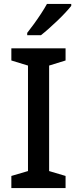

<svg xmlns="http://www.w3.org/2000/svg" viewBox="-20 -961 394 981"><path d="M315 0H38V-62L123 -87V-626L38 -652V-714H315V-652L231 -626V-87L315 -62ZM344 -931Q333 -917 314.5 -897Q296 -877 273.5 -855.5Q251 -834 229 -814.5Q207 -795 189 -781H119V-793Q134 -812 153 -838Q172 -864 190 -891.5Q208 -919 220 -941H344Z"/></svg>

Font: Noto Sans Hebrew Medium
Style: Regular
Weight: 500
Designer: Monotype Design Team
Foundry: Monotype Imaging Inc.
Version: Version 2.003